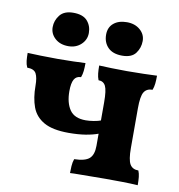

<svg xmlns="http://www.w3.org/2000/svg" viewBox="-76 -729 745 801"><g transform="rotate(10 296.5 -328.0)"><path d="M560 3Q529 1 494 0.5Q459 0 424 0Q398 0 368.5 0.5Q339 1 313 1Q287 1 273 2Q273 -11 274 -27.5Q275 -44 280 -58Q326 -59 344 -75Q362 -91 362 -129V-313Q362 -364 353 -382Q344 -400 323 -400Q318 -413 316.5 -427.5Q315 -442 315 -461Q335 -460 367 -459Q399 -458 433 -458Q469 -458 504 -459Q539 -460 560 -461Q560 -442 558.5 -427.5Q557 -413 552 -400Q527 -400 516 -382Q505 -364 505 -313V-145Q505 -95 516 -76.5Q527 -58 552 -58Q557 -46 558.5 -31.5Q560 -17 560 3ZM238 -162Q170 -162 133 -183Q96 -204 82 -242Q68 -280 68 -332Q68 -366 59 -383Q50 -400 21 -400Q15 -413 13.5 -427.5Q12 -442 12 -461Q34 -460 68.5 -459Q103 -458 140 -458Q173 -458 205.5 -459Q238 -460 257 -461Q257 -442 255.5 -427.5Q254 -413 249 -400Q229 -400 220 -384Q211 -368 211 -334Q211 -285 231 -255.5Q251 -226 299 -226Q314 -226 332.5 -229Q351 -232 364 -237V-181Q340 -172 309 -167Q278 -162 238 -162ZM402 -518Q362 -518 341.5 -539Q321 -560 321 -593Q321 -624 342 -641.5Q363 -659 398 -659Q432 -659 454 -640Q476 -621 476 -593Q476 -564 459 -541Q442 -518 402 -518ZM174 -518Q139 -518 117.5 -537.5Q96 -557 96 -585Q96 -613 114 -636Q132 -659 171 -659Q212 -659 230.5 -638Q249 -617 249 -587Q249 -558 227.5 -538Q206 -518 174 -518Z"/></g></svg>

Font: Vollkorn
Style: Bold
Weight: 700
Designer: Friedrich Althausen
Foundry: Friedrich Althausen
Version: Version 5.000